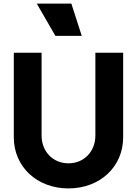

<svg xmlns="http://www.w3.org/2000/svg" viewBox="-20 -1039 764 1071"><path d="M362 12C538 12 667 -109 667 -273V-745H512V-283C512 -194 449 -128 362 -128C275 -128 212 -194 212 -283V-745H57V-273C57 -109 186 12 362 12ZM185 -1019 289 -839H436L378 -1019Z"/></svg>

Font: Mluvka ExtraBold
Style: Regular
Weight: 800
Designer: Modified by Jiří Krblich, Original typeface by Gumpita Rahayu
Foundry: Gumpita Rahayu & Jiří Krblich
Version: Version 2.000;Glyphs 3.1.1 (3134)